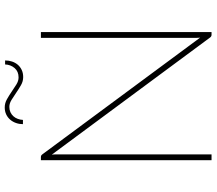

<svg xmlns="http://www.w3.org/2000/svg" viewBox="-70 -822 892 791"><g transform="rotate(-90 375.5 -426.0)"><path d="M639.5 -703V0H628Q621.5 0 617 -6L134.5 -658Q135 -653.5 135.2 -648.8Q135.5 -644 135.5 -640V0H111.5V-703H124Q128 -703 130.5 -701.8Q133 -700.5 136 -696.5L616.5 -47Q616 -51.5 615.8 -56Q615.5 -60.5 615.5 -64.5V-703ZM452.5 -795Q477 -795 491 -811.2Q505 -827.5 506 -850.5H522.5Q522.5 -835.5 518 -822Q513.5 -808.5 504.8 -798.2Q496 -788 483.2 -782Q470.5 -776 454 -776Q436.5 -776 420.8 -785Q405 -794 389.8 -804.5Q374.5 -815 360 -824Q345.5 -833 331 -833Q319 -833 309.2 -828.5Q299.5 -824 292.5 -816.2Q285.5 -808.5 281.8 -798.2Q278 -788 277.5 -777H260Q260 -792 264.8 -805.5Q269.5 -819 278.5 -829.5Q287.5 -840 300.2 -846Q313 -852 329 -852Q346.5 -852 362.5 -843Q378.5 -834 393.8 -823.5Q409 -813 423.5 -804Q438 -795 452.5 -795Z"/></g></svg>

Font: Lato ExtraLight
Style: Regular
Weight: 275
Designer: Lukasz Dziedzic with Adam Twardoch and Botio Nikoltchev
Foundry: tyPoland Lukasz Dziedzic
Version: Version 2.015; 2015-08-06; http://www.latofonts.com/